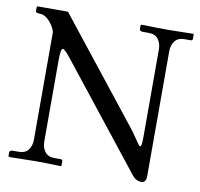

<svg xmlns="http://www.w3.org/2000/svg" viewBox="-75 -725 845 811"><g transform="rotate(10 348.0 -319.0)"><path d="M602.5 -556.6V-21.5Q602.5 7.8 581.5 7.8Q557.1 6.8 542 -13.7L192.9 -455.1Q166.5 -488.3 158.7 -488.3Q148.9 -488.3 148.9 -439V-88.4Q148.9 -63 162.4 -45.4Q175.8 -27.8 203.6 -27.8H230Q238.3 -27.8 238.3 -19.5V-1L236.3 1Q164.6 -1 125.5 -1L18.1 1L10.7 -1V-19Q10.7 -22.9 15.1 -25.4Q19.5 -27.8 23.9 -27.8H50.3Q78.6 -27.8 91.6 -45.9Q104.5 -64 104.5 -88.4V-550.3Q99.1 -572.8 78.9 -595.2Q58.6 -617.7 36.1 -617.7Q18.6 -617.7 18.6 -626V-641.6L21.5 -646.5H152.3L501.5 -205.1Q512.7 -190.9 524.4 -173.1Q536.1 -155.3 542 -147.5Q547.9 -139.6 551.3 -139.6Q558.1 -139.6 558.1 -177.7V-556.6Q558.1 -581.1 545.2 -599.4Q532.2 -617.7 503.9 -617.7H477.5Q473.1 -617.7 468.8 -619.9Q464.4 -622.1 464.4 -626V-644.5L469.2 -646.5Q543.5 -644.5 579.1 -644.5L689.9 -646.5L691.9 -644.5V-626Q691.9 -617.7 683.6 -617.7H657.2Q629.4 -617.7 616 -600.1Q602.5 -582.5 602.5 -556.6Z"/></g></svg>

Font: Libertinage
Style: f
Weight: 400
Designer: OSP
Foundry: OSP
Version: Version 1.0; 2008; OFL relea